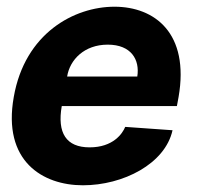

<svg xmlns="http://www.w3.org/2000/svg" viewBox="-20 -536 611 572"><path d="M227 16C347 16 472 -48 494 -148L353 -158C345 -138 317 -97 247 -97C177 -97 150 -140 164 -220H507L512 -247C545 -437 441 -516 321 -516C201 -516 54 -437 21 -247C-13 -56 107 16 227 16ZM180 -308C188 -358 231 -403 301 -403C371 -403 397 -358 389 -308Z"/></svg>

Font: Uncut Sans
Style: Bold Italic
Weight: 700
Italic angle: -10°
Designer: Kasper Nordkvist
Foundry: Uncut Type
Version: Version 1.111;FEAKit 1.0